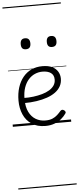

<svg xmlns="http://www.w3.org/2000/svg" viewBox="-92 -1116 710 1723"><g transform="rotate(-5 263.0 -255.0)"><path d="M293 18Q219 18 169.5 -15Q120 -48 95.5 -104Q71 -160 71 -229Q71 -294 88 -347.5Q105 -401 136.5 -439.5Q168 -478 212 -498.5Q256 -519 311 -519Q365 -519 399 -502Q433 -485 450 -456.5Q467 -428 467 -393Q467 -355 450 -324.5Q433 -294 402 -271.5Q371 -249 328 -234Q285 -219 232 -211Q179 -203 120 -203V-249Q165 -248 207.5 -253.5Q250 -259 287 -269.5Q324 -280 352 -297Q380 -314 395.5 -337Q411 -360 411 -390Q411 -430 383.5 -450Q356 -470 307 -470Q272 -470 239.5 -456Q207 -442 181.5 -413.5Q156 -385 141 -342Q126 -299 126 -240Q126 -168 149 -122Q172 -76 210.5 -53.5Q249 -31 296 -31Q335 -31 360.5 -42Q386 -53 404.5 -70Q423 -87 439 -106Q448 -114 455.5 -113.5Q463 -113 472 -107Q480 -101 483 -93Q486 -85 479 -77Q463 -53 436.5 -31Q410 -9 374 4.5Q338 18 293 18ZM178 -683Q156 -683 145.5 -695Q135 -707 135 -732Q135 -757 145.5 -769.5Q156 -782 178 -782Q200 -782 211 -769.5Q222 -757 222 -732Q222 -707 211 -695Q200 -683 178 -683ZM413 -683Q391 -683 380.5 -695Q370 -707 370 -732Q370 -757 380.5 -769.5Q391 -782 413 -782Q435 -782 446 -769.5Q457 -757 457 -732Q457 -707 446 -695Q435 -683 413 -683ZM0 555H526V565H0ZM0 -20H526V0H0ZM0 -505H526V-500H0ZM0 -1075H526V-1065H0Z"/></g></svg>

Font: Playwrite AR Guides
Style: Regular
Weight: 400
Designer: Veronika Burian, José Scaglione
Foundry: TypeTogether
Version: Version 1.003